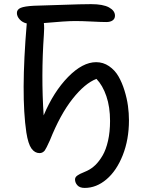

<svg xmlns="http://www.w3.org/2000/svg" viewBox="-20 -731 706 932"><path d="M391.1 181.2Q367.2 181.2 355.7 168.5Q344.2 155.8 344.2 140.1Q344.2 134.3 347.2 129.4Q350.1 124.5 357.2 119.9Q364.3 115.2 369.4 112.8Q374.5 110.4 386 105.5Q397.5 100.6 402.8 98.1Q424.3 87.9 442.9 70.1Q461.4 52.2 478 23.9Q494.6 -4.4 504.4 -47.6Q514.2 -90.8 514.2 -144Q514.2 -211.9 496.3 -264.2Q478.5 -316.4 448.2 -348.1Q392.1 -326.7 332.3 -251.2Q272.5 -175.8 222.2 -49.8Q203.6 -8.8 197.3 -0.5Q187 12.2 171.9 12.2Q148.9 12.2 132.8 -10Q116.7 -32.2 107.9 -87.9Q80.6 -271 109.9 -617.2Q89.4 -621.6 75.7 -636.5Q62 -651.4 62 -668Q62 -685.1 80.6 -692.9Q99.1 -700.7 145 -703.1Q177.7 -703.6 277.3 -707.3Q377 -710.9 421.9 -710.9Q480 -710.9 509 -695.1Q538.1 -679.2 538.1 -654.8Q538.1 -640.1 526.9 -632.1Q515.6 -624 496.1 -624Q472.7 -624 424.6 -626.5Q376.5 -628.9 345.2 -628.9Q300.3 -628.9 192.9 -619.1Q195.8 -596.7 192.9 -561Q179.2 -363.8 191.9 -170.9Q240.2 -285.6 310.5 -357.4Q380.9 -429.2 446.8 -429.2Q481 -429.2 509.3 -409.9Q537.6 -390.6 554.9 -360.6Q572.3 -330.6 584.2 -292Q596.2 -253.4 601.1 -217.3Q606 -181.2 606 -147Q606 -53.7 575.9 22.2Q545.9 98.1 496.8 139.6Q447.8 181.2 391.1 181.2Z"/></svg>

Font: Shantell Sans Normal
Style: Regular
Weight: 400
Designer: Stephen Nixon, Anya Danilova, Shantell Martin
Foundry: Arrow Type
Version: Version 1.006;[559af2be0]